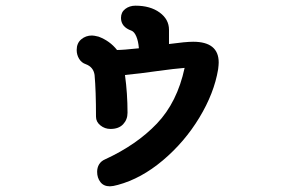

<svg xmlns="http://www.w3.org/2000/svg" viewBox="-20 -585 1040 676"><path d="M750 -365Q750 -357 748 -341Q734 -257 682 -171Q630 -85 553.5 -20.5Q477 44 395 66Q377 71 367 71Q345 71 333.5 56Q322 41 322 20Q322 5 329 -6.5Q336 -18 350 -24Q461 -75 532.5 -150Q604 -225 630 -346Q593 -343 535 -335Q473 -326 420 -321Q429 -256 429 -188Q429 -164 413.5 -147.5Q398 -131 369 -131Q349 -131 333.5 -143.5Q318 -156 318 -174Q318 -266 313 -321Q309 -349 282 -359Q267 -364 258.5 -378Q250 -392 250 -409Q250 -433 266 -446.5Q282 -460 304 -460Q311 -460 327 -456Q367 -441 392 -409Q413 -409 469 -415Q467 -440 460 -456.5Q453 -473 443 -477Q406 -490 406 -522Q406 -542 421 -553.5Q436 -565 457 -565Q509 -565 542 -541Q575 -517 575 -480V-430Q634 -438 660 -438Q750 -438 750 -365Z"/></svg>

Font: Tsukimi Rounded
Style: Bold
Weight: 700
Designer: Takashi Funayama
Foundry: Takashi Funayama
Version: Version 1.032; ttfautohint (v1.8.3)